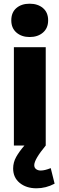

<svg xmlns="http://www.w3.org/2000/svg" viewBox="-20 -786 321 1037"><path d="M227 -531H55V0H227ZM41 -676Q41 -634 69 -610Q97 -586 140 -586Q184 -586 212 -610Q240 -634 240 -676Q240 -719 212 -742.5Q184 -766 140 -766Q96 -766 68.5 -742.5Q41 -719 41 -676ZM200 135Q185 135 175 127.5Q165 120 165 106Q165 75 227 0H112Q84 32 67.5 61.5Q51 91 51 124Q51 173 86.5 202Q122 231 177 231Q228 231 275 206L254 122Q222 135 200 135Z"/></svg>

Font: Geom ExtraBold
Style: Bold
Weight: 800
Version: Version 1.102